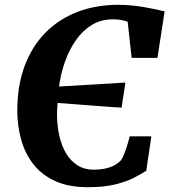

<svg xmlns="http://www.w3.org/2000/svg" viewBox="-20 -772 706 800"><path d="M346 8Q265.5 8 209.5 -17.8Q153.5 -43.5 118.8 -88.2Q84 -133 68.2 -190Q52.5 -247 52 -310Q52 -414 82.2 -496Q112.5 -578 168.8 -635.2Q225 -692.5 302.2 -722.2Q379.5 -752 473.5 -752Q501.5 -752 529.5 -749.2Q557.5 -746.5 582.8 -742Q608 -737.5 629.2 -733Q650.5 -728.5 666 -724.5L636 -531H528.5L512 -681Q500.5 -686 484.8 -688.8Q469 -691.5 450 -691.5Q401 -691.5 362.5 -668Q324 -644.5 296 -604.2Q268 -564 250.5 -514.2Q233 -464.5 226 -411.5L502.5 -428L486.5 -323.5Q466.5 -324.5 435.8 -326.8Q405 -329 368.8 -331.8Q332.5 -334.5 294.2 -337.5Q256 -340.5 220 -343Q219 -330.5 218.2 -317.5Q217.5 -304.5 217.5 -292Q218 -247 227.2 -206Q236.5 -165 255.2 -133.2Q274 -101.5 302.8 -83.2Q331.5 -65 370.5 -65Q384 -65 403.8 -67.2Q423.5 -69.5 444.5 -77.5Q465.5 -85.5 483 -103Q489.5 -111.5 494.5 -123Q499.5 -134.5 504 -147.8Q508.5 -161 512.8 -175.5Q517 -190 520.5 -204H610.5L589.5 -60.5Q570 -48 539.5 -32Q509 -16 462 -4Q415 8 346 8Z"/></svg>

Font: Merriweather 20pt ExtraBold
Style: Italic
Weight: 800
Italic angle: -7.8°
Version: Version 2.101